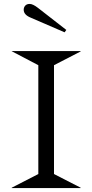

<svg xmlns="http://www.w3.org/2000/svg" viewBox="-20 -961 472 981"><path d="M40 -699.2V-700.2H392.1V-698.2L255.9 -627.9V-71.8L392.1 -2V0H40V-2L175.8 -71.8V-627.9ZM101.1 -911.1Q101.1 -923.3 108.9 -932.1Q116.7 -940.9 131.8 -940.9Q147.9 -940.9 173.8 -920.9L318.8 -808.1L310.1 -795.9L136.2 -871.1Q101.1 -885.7 101.1 -911.1Z"/></svg>

Font: Messapia
Style: Regular
Weight: 400
Designer: Luca Marsano
Foundry: Collletttivo
Version: Version 1.000;FEAKit 1.0